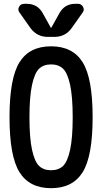

<svg xmlns="http://www.w3.org/2000/svg" viewBox="-20 -985 540 1015"><path d="M377.9 -964.8H392.6Q410.2 -964.8 418.9 -948.7Q427.7 -932.6 417 -918.9L358.4 -835.9Q325.2 -790 267.6 -790H232.4Q175.8 -790 141.6 -835.9L83 -918.9Q72.3 -932.6 80.6 -948.7Q88.9 -964.8 107.4 -964.8H122.1Q178.7 -964.8 206.1 -915L249 -837.9H250H251L293.9 -915Q321.3 -964.8 377.9 -964.8ZM313 -622.1Q289.1 -644.5 250 -644.5Q210.9 -644.5 187 -622.1Q163.1 -599.6 149.4 -536.6Q135.7 -473.6 135.7 -364.7Q135.7 -255.9 149.4 -192.9Q163.1 -129.9 187 -107.4Q210.9 -85 250 -85Q289.1 -85 313 -107.4Q336.9 -129.9 350.6 -192.9Q364.3 -255.9 364.3 -364.7Q364.3 -473.6 350.6 -536.6Q336.9 -599.6 313 -622.1ZM417 -74.7Q364.3 9.8 250 9.8Q135.7 9.8 83 -74.7Q30.3 -159.2 30.3 -365.2Q30.3 -571.3 83 -655.8Q135.7 -740.2 250 -740.2Q364.3 -740.2 417 -655.8Q469.7 -571.3 469.7 -365.2Q469.7 -159.2 417 -74.7Z"/></svg>

Font: Rounded Mgen+ 2m medium
Style: Regular
Weight: 500
Designer: [Source Han Sans]
Ryoko NISHIZUKA  (kana & ideographs); Paul D. Hunt (Latin, Greek & Cyrillic); Wenlong ZHANG  (bopomofo
Version: Version 1.059.20150602